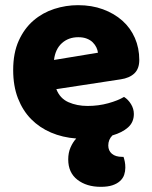

<svg xmlns="http://www.w3.org/2000/svg" viewBox="-20 -521 589 743"><path d="M198 -176Q212 -140 245 -125.5Q278 -111 319 -111Q361 -111 399 -121.5Q437 -132 460 -146Q476 -136 487 -118Q498 -100 498 -80Q498 -48 475.5 -28Q453 -8 415 3Q399 19 399 42Q399 62 413 74Q427 86 453 86H458Q461 95 463 105Q465 115 465 128Q465 142 460.5 155.5Q456 169 444.5 179.5Q433 190 415 196Q397 202 370 202Q315 202 279.5 174.5Q244 147 244 96Q244 70 253 49.5Q262 29 275 15Q222 11 177.5 -8Q133 -27 100.5 -60Q68 -93 49.5 -140.5Q31 -188 31 -250Q31 -316 52.5 -363.5Q74 -411 109.5 -441.5Q145 -472 190 -486.5Q235 -501 282 -501Q335 -501 378.5 -485Q422 -469 453.5 -441Q485 -413 502 -374Q519 -335 519 -289Q519 -255 500 -237Q481 -219 447 -214ZM283 -377Q245 -377 219.5 -354Q194 -331 189 -289L359 -317Q358 -327 353 -337.5Q348 -348 339 -357Q330 -366 316 -371.5Q302 -377 283 -377Z"/></svg>

Font: Baloo Da 2 ExtraBold
Style: Regular
Weight: 800
Designer: Noopur Datye, Sulekha Rajkumar and Ek Type
Foundry: Ek Type
Version: Version 1.640;hotconv 1.0.111;makeotfexe 2.5.65597; ttfautoh